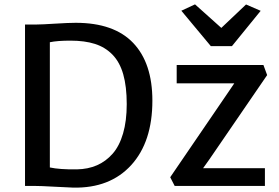

<svg xmlns="http://www.w3.org/2000/svg" viewBox="-20 -856 1286 884"><path d="M95.2 0V-743.2H150.4Q171.9 -743.2 233.9 -747.1Q295.9 -751 328.6 -751Q504.9 -751 593.3 -658.2Q681.6 -565.4 681.6 -392.6Q681.6 -202.6 584 -95.7Q486.3 11.2 316.9 7.8Q295.9 7.3 231.4 3.7Q167 0 137.2 0ZM209.5 -85Q254.4 -75.2 333.5 -76.2Q385.3 -77.1 426.3 -95Q467.3 -112.8 498.5 -148.2Q529.8 -183.6 546.6 -241.5Q563.5 -299.3 563.5 -376.5Q563.5 -457.5 547.4 -513.9Q531.2 -570.3 497.8 -604.5Q464.4 -638.7 417.2 -653.8Q370.1 -668.9 304.2 -668.9Q245.1 -668.9 209.5 -661.6ZM784.2 0 763.7 -40 1030.8 -431.2 1058.6 -472.2H793.5V-556.6H1192.9L1210 -510.3L944.3 -122.6L915 -81.5H1199.7V0ZM814.9 -806.6 877.9 -835.9 999 -727.5 1112.8 -835.4 1180.2 -806.2 1047.9 -643.6H950.7Z"/></svg>

Font: HaufeMerriweatherSans
Style: Regular
Weight: 400
Designer: Eben Sorkin ( eben@eyebytes.com )
Foundry: Eben Sorkin
Version: Version 1.56